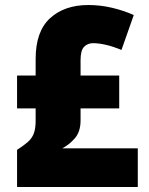

<svg xmlns="http://www.w3.org/2000/svg" viewBox="-20 -745 593 765"><path d="M332 -725Q380 -725 426.5 -714Q473 -703 513 -685L464 -546Q430 -560 401.5 -566.5Q373 -573 351 -573Q329 -573 315 -558.5Q301 -544 301 -506V-444H455V-313H301V-265Q301 -221 279 -195Q257 -169 228 -154H529V0H48V-148Q73 -164 89.5 -178Q106 -192 114 -211.5Q122 -231 122 -264V-313H48V-444H122V-510Q122 -620 179.5 -672.5Q237 -725 332 -725Z"/></svg>

Font: Noto Sans Malayalam SemiCondensed Black
Style: Regular
Weight: 900
Width: 4
Designer: Jelle Bosma - Monotype Design Team
Foundry: Monotype Imaging Inc.
Version: Version 2.104; ttfautohint (v1.8.4.7-5d5b)